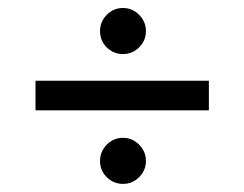

<svg xmlns="http://www.w3.org/2000/svg" viewBox="-20 -493 608 478"><path d="M229 -415.5Q229 -439 245.8 -456.1Q262.7 -473.1 286.1 -473.1Q309.6 -473.1 326.4 -456.1Q343.3 -439 343.3 -415.5Q343.3 -392.1 326.4 -375.2Q309.6 -358.4 286.1 -358.4Q262.7 -358.4 245.8 -375Q229 -391.6 229 -415.5ZM68.4 -218.3V-292H500V-218.3ZM229 -92.3Q229 -115.7 245.8 -132.8Q262.7 -149.9 286.1 -149.9Q309.6 -149.9 326.4 -132.8Q343.3 -115.7 343.3 -92.3Q343.3 -68.8 326.4 -52Q309.6 -35.2 286.1 -35.2Q262.7 -35.2 245.8 -51.8Q229 -68.4 229 -92.3Z"/></svg>

Font: Vazirmatn FD
Style: Regular
Weight: 400
Designer: Saber Rastikerdar
Foundry: Saber Rastikerdar
Version: Version 33.001